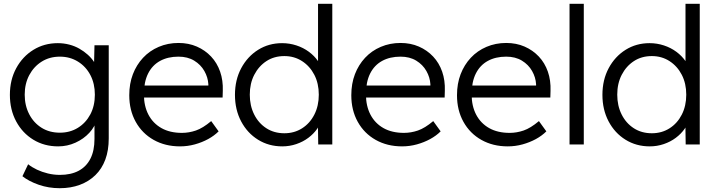

<svg xmlns="http://www.w3.org/2000/svg" viewBox="-20 -760 3765 1010"><path d="M98 167 128 104Q148 120 174.5 132.5Q201 145 232 152.5Q263 160 295 160Q353 160 393.5 138.5Q434 117 455.5 75Q477 33 477 -29V-129L489 -132Q480 -94 450 -61.5Q420 -29 377 -9.5Q334 10 286 10Q213 10 155.5 -25Q98 -60 65 -121.5Q32 -183 32 -261Q32 -340 65.5 -401.5Q99 -463 156 -498Q213 -533 284 -533Q315 -533 344 -525.5Q373 -518 397.5 -504Q422 -490 442 -472Q462 -454 475.5 -433Q489 -412 495 -390L474 -393L477 -522H552V-32Q552 31 534 79.5Q516 128 481.5 161.5Q447 195 399.5 212.5Q352 230 294 230Q236 230 184 212Q132 194 98 167ZM479 -262Q479 -320 455.5 -365Q432 -410 390 -436Q348 -462 295 -462Q241 -462 199.5 -436Q158 -410 134 -365Q110 -320 110 -262Q110 -205 133.5 -159.5Q157 -114 198.5 -88Q240 -62 295 -62Q348 -62 389.5 -87.5Q431 -113 455 -158Q479 -203 479 -262Z M660 -259Q660 -320 679 -369.5Q698 -419 732.5 -456Q767 -493 815 -513.5Q863 -534 919 -534Q972 -534 1015.5 -515Q1059 -496 1090.5 -462.5Q1122 -429 1138 -383Q1154 -337 1152 -282L1151 -247H716L705 -310H1094L1076 -293V-317Q1074 -353 1055 -386.5Q1036 -420 1001.5 -441Q967 -462 919 -462Q863 -462 822 -439.5Q781 -417 759 -373Q737 -329 737 -264Q737 -202 761 -156.5Q785 -111 829.5 -86Q874 -61 937 -61Q974 -61 1010.5 -73.5Q1047 -86 1091 -123L1130 -69Q1107 -46 1075 -28.5Q1043 -11 1005 -0.5Q967 10 927 10Q849 10 788.5 -24Q728 -58 694 -119Q660 -180 660 -259Z M1216 -261Q1216 -340 1249 -401.5Q1282 -463 1338 -498Q1394 -533 1464 -533Q1503 -533 1539.5 -521Q1576 -509 1605 -487.5Q1634 -466 1653 -438.5Q1672 -411 1676 -381L1653 -389V-740H1728V0H1654L1652 -130L1671 -137Q1667 -109 1648.5 -82.5Q1630 -56 1602 -35Q1574 -14 1538.5 -2Q1503 10 1465 10Q1394 10 1337.5 -25Q1281 -60 1248.5 -121.5Q1216 -183 1216 -261ZM1657 -262Q1657 -321 1633.5 -366.5Q1610 -412 1569 -438.5Q1528 -465 1476 -465Q1422 -465 1381.5 -438.5Q1341 -412 1317.5 -366.5Q1294 -321 1294 -262Q1294 -204 1317 -158Q1340 -112 1381 -85.5Q1422 -59 1476 -59Q1528 -59 1569 -85Q1610 -111 1633.5 -157Q1657 -203 1657 -262Z M1828 -259Q1828 -320 1847 -369.5Q1866 -419 1900.5 -456Q1935 -493 1983 -513.5Q2031 -534 2087 -534Q2140 -534 2183.5 -515Q2227 -496 2258.5 -462.5Q2290 -429 2306 -383Q2322 -337 2320 -282L2319 -247H1884L1873 -310H2262L2244 -293V-317Q2242 -353 2223 -386.5Q2204 -420 2169.5 -441Q2135 -462 2087 -462Q2031 -462 1990 -439.5Q1949 -417 1927 -373Q1905 -329 1905 -264Q1905 -202 1929 -156.5Q1953 -111 1997.5 -86Q2042 -61 2105 -61Q2142 -61 2178.5 -73.5Q2215 -86 2259 -123L2298 -69Q2275 -46 2243 -28.5Q2211 -11 2173 -0.5Q2135 10 2095 10Q2017 10 1956.5 -24Q1896 -58 1862 -119Q1828 -180 1828 -259Z M2384 -259Q2384 -320 2403 -369.5Q2422 -419 2456.5 -456Q2491 -493 2539 -513.5Q2587 -534 2643 -534Q2696 -534 2739.5 -515Q2783 -496 2814.5 -462.5Q2846 -429 2862 -383Q2878 -337 2876 -282L2875 -247H2440L2429 -310H2818L2800 -293V-317Q2798 -353 2779 -386.5Q2760 -420 2725.5 -441Q2691 -462 2643 -462Q2587 -462 2546 -439.5Q2505 -417 2483 -373Q2461 -329 2461 -264Q2461 -202 2485 -156.5Q2509 -111 2553.5 -86Q2598 -61 2661 -61Q2698 -61 2734.5 -73.5Q2771 -86 2815 -123L2854 -69Q2831 -46 2799 -28.5Q2767 -11 2729 -0.5Q2691 10 2651 10Q2573 10 2512.5 -24Q2452 -58 2418 -119Q2384 -180 2384 -259Z M2976 0V-740H3051V0Z M3149 -261Q3149 -340 3182 -401.5Q3215 -463 3271 -498Q3327 -533 3397 -533Q3436 -533 3472.5 -521Q3509 -509 3538 -487.5Q3567 -466 3586 -438.5Q3605 -411 3609 -381L3586 -389V-740H3661V0H3587L3585 -130L3604 -137Q3600 -109 3581.5 -82.5Q3563 -56 3535 -35Q3507 -14 3471.5 -2Q3436 10 3398 10Q3327 10 3270.5 -25Q3214 -60 3181.5 -121.5Q3149 -183 3149 -261ZM3590 -262Q3590 -321 3566.5 -366.5Q3543 -412 3502 -438.5Q3461 -465 3409 -465Q3355 -465 3314.5 -438.5Q3274 -412 3250.5 -366.5Q3227 -321 3227 -262Q3227 -204 3250 -158Q3273 -112 3314 -85.5Q3355 -59 3409 -59Q3461 -59 3502 -85Q3543 -111 3566.5 -157Q3590 -203 3590 -262Z"/></svg>

Font: Our Lexend Light
Style: Regular
Weight: 300
Designer: Bonnie Shaver-Troup, Thomas Jockin
Foundry: Lexend
Version: Version 1.007